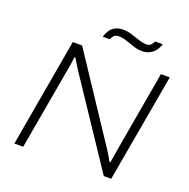

<svg xmlns="http://www.w3.org/2000/svg" viewBox="-147 -1000 1127 1142"><g transform="rotate(20 416.0 -429.0)"><path d="M64 0 184 -686H243L587 -167Q594 -157 602.5 -143Q611 -129 619.5 -115Q628 -101 633 -91H639Q642 -108 645.5 -131Q649 -154 653 -178L742 -686H798L677 0H630L279 -526Q268 -543 253 -566.5Q238 -590 230 -605L224 -604Q222 -584 218 -557.5Q214 -531 210 -512L120 0ZM340 -777Q347 -799 359 -817.5Q371 -836 391 -847Q411 -858 441 -858Q469 -858 496.5 -849.5Q524 -841 550 -832Q576 -823 600 -823Q619 -823 629 -835Q639 -847 643 -857H691Q685 -835 671.5 -816.5Q658 -798 637 -787Q616 -776 588 -776Q562 -776 534.5 -785Q507 -794 481 -803Q455 -812 431 -812Q410 -812 399.5 -800.5Q389 -789 385 -777Z"/></g></svg>

Font: Archivo SemiExpanded Thin
Style: Italic
Weight: 250
Width: 6
Italic angle: -10°
Designer: Hector Gatti
Foundry: Omnibus-Type
Version: Version 2.001